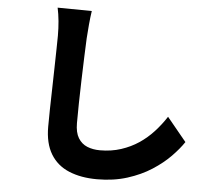

<svg xmlns="http://www.w3.org/2000/svg" viewBox="-58 -863 1115 996"><g transform="rotate(5 500.0 -364.5)"><path d="M380 -797Q375 -764 371.5 -725Q368 -686 366 -654Q364 -615 362 -557.5Q360 -500 358 -437Q356 -374 355 -314.5Q354 -255 354 -211Q354 -162 371.5 -133.5Q389 -105 418.5 -93Q448 -81 485 -81Q544 -81 594.5 -97.5Q645 -114 686 -141.5Q727 -169 761 -206Q795 -243 822 -285L923 -162Q899 -126 860 -86Q821 -46 766 -10.5Q711 25 640 47.5Q569 70 483 70Q399 70 336.5 44Q274 18 240.5 -37.5Q207 -93 207 -179Q207 -218 208 -270Q209 -322 210.5 -378.5Q212 -435 213 -489.5Q214 -544 215 -587.5Q216 -631 216 -654Q216 -693 212.5 -730Q209 -767 202 -799Z"/></g></svg>

Font: Noto Sans SC ExtraBold
Style: Regular
Weight: 800
Designer: Ryoko NISHIZUKA 西塚涼子 (kana, bopomofo & ideographs); Paul D. Hunt (Latin, Greek & Cyrillic); Sandoll Communications 산돌커뮤니
Foundry: Adobe
Version: Version 2.004-H2;hotconv 1.0.118;makeotfexe 2.5.65603